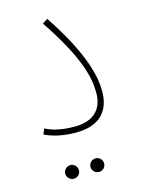

<svg xmlns="http://www.w3.org/2000/svg" viewBox="-97 -493 529 720"><g transform="rotate(-15 167.5 -132.5)"><path d="M32 -20C62 -4 108 5 152 5C263 5 287 -63 287 -120C287 -177 267 -272 158 -435L138 -422C251 -254 264 -174 264 -119C264 -66 237 -18 153 -18C110 -18 71 -25 41 -41ZM198 170C212 170 224 158 224 144C224 129 212 117 198 117C183 117 171 129 171 144C171 158 183 170 198 170ZM100 170C114 170 126 158 126 144C126 129 114 117 100 117C85 117 73 129 73 144C73 158 85 170 100 170Z"/></g></svg>

Font: Noto Sans Arabic UI Cn Th
Style: Regular
Weight: 100
Width: 3
Designer: Monotype Design Team, Nadine Chahine and Nizar Qandah
Foundry: Monotype Imaging Inc.
Version: Version 2.010